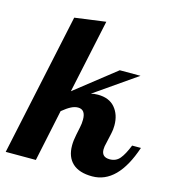

<svg xmlns="http://www.w3.org/2000/svg" viewBox="-144 -790 809 886"><g transform="rotate(15 261.0 -347.0)"><path d="M250 -108Q250 -132 256 -160L264 -199Q268 -216 268 -236Q268 -284 232 -284Q216 -284 198.5 -275Q181 -266 158 -247L106 0H-38L107 -680L255 -700L180 -348L373 -500H472L272 -361Q287 -365 305 -365Q359 -365 387 -332Q415 -299 415 -248Q415 -227 411 -210L400 -160Q395 -142 395 -128Q395 -91 434 -91Q464 -91 482 -112.5Q500 -134 518 -179H560Q498 6 376 6Q314 6 282 -23.5Q250 -53 250 -108Z"/></g></svg>

Font: Lobster
Style: Regular
Weight: 400
Designer: Impallari Type
Foundry: Impallari Type
Version: Version 2.100